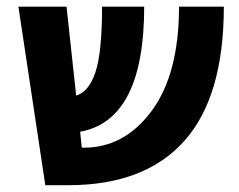

<svg xmlns="http://www.w3.org/2000/svg" viewBox="-20 -543 703 565"><path d="M113.3 2 34.2 -523.4H175.8L204.1 -261.7Q241.2 -272.5 260.7 -330.1Q280.3 -387.7 280.3 -523.4H404.3Q404.3 -189.5 215.8 -155.3L220.7 -108.4H226.6Q346.7 -108.4 426.8 -217.3Q506.8 -326.2 506.8 -523.4H638.7Q638.7 -258.8 522.5 -128.4Q406.2 2 180.7 2Z"/></svg>

Font: Nasu
Style: Bold
Weight: 700
Designer: Ryoko NISHIZUKA (kana &amp; ideographs); Paul D. Hunt (Latin, Greek &amp; Cyrillic); Wenlong ZHANG (bopomofo); Sandoll C
Version: Version 2014.1215